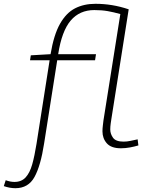

<svg xmlns="http://www.w3.org/2000/svg" viewBox="-109 -770 780 1010"><path d="M-28 220Q-58 220 -89 209L-79 178Q-55 187 -33 187Q4 187 26 163Q48 139 60.5 94.5Q73 50 83 -13L152 -453H49L53 -479L157 -485Q174 -587 206.5 -644.5Q239 -702 285.5 -726Q332 -750 393 -750Q437 -750 480 -743Q523 -736 568 -721L477 -145Q476 -139 473.5 -121.5Q471 -104 471 -89Q471 -66 485.5 -45.5Q500 -25 541 -25Q559 -25 577.5 -29Q596 -33 615 -37L619 -5Q599 1 575 5.5Q551 10 527 10Q476 10 453 -16Q430 -42 430 -79Q430 -94 432 -109.5Q434 -125 435 -135L524 -696Q489 -706 457.5 -711.5Q426 -717 387 -717Q310 -717 263 -662Q216 -607 197 -485H396L391 -453H192L123 -15Q105 102 72.5 161Q40 220 -28 220Z"/></svg>

Font: Georama Extended ExtraLight
Style: Italic
Weight: 200
Width: 7
Italic angle: -9°
Designer: Jean-Baptiste Levee
Foundry: Production Type
Version: Version 1.000